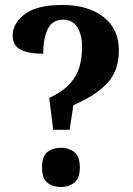

<svg xmlns="http://www.w3.org/2000/svg" viewBox="-20 -744 536 772"><path d="M178 -350Q231 -375 260 -406.5Q289 -438 299.5 -475Q310 -512 310 -554Q310 -604 291 -634.5Q272 -665 234 -665Q192 -665 173 -629Q154 -593 154 -528Q96 -528 63.5 -544Q31 -560 31 -601Q31 -650 79.5 -687Q128 -724 231 -724Q334 -724 396 -676Q458 -628 458 -541Q458 -461 412.5 -411Q367 -361 275 -321L260 -222H194ZM225 8Q193 8 171 -9Q149 -26 149 -71Q149 -116 171 -133Q193 -150 225 -150Q256 -150 278.5 -133Q301 -116 301 -71Q301 -26 278.5 -9Q256 8 225 8Z"/></svg>

Font: Noto Serif Lao SemiCondensed
Style: Bold
Weight: 700
Width: 4
Designer: Monotype Design Team
Foundry: Monotype Imaging Inc.
Version: Version 2.003; ttfautohint (v1.8.4.7-5d5b)